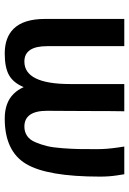

<svg xmlns="http://www.w3.org/2000/svg" viewBox="113 -651 545 811"><g transform="rotate(90 385.5 -245.5)"><path d="M599 -498H716Q717 -488 721 -466Q726 -434 726 -395Q726 -172 672 -82.5Q618 7 481 7Q414 7 377 -30Q359 -48 348 -73Q330 -30 298 -11.5Q266 7 206 7Q139 7 102 -30Q60 -72 60 -163V-498H175V-172Q175 -76 240 -76Q335 -76 335 -270V-498H450Q449 -448 449 -359Q449 -317 448.5 -250Q448 -183 448 -172Q448 -76 515 -76Q537 -76 554 -87.5Q571 -99 581 -123Q591 -147 597 -171.5Q603 -196 606 -236.5Q609 -277 609.5 -306.5Q610 -336 610 -383Q610 -422 604 -464Q600 -489 599 -498Z"/></g></svg>

Font: Amaranth
Style: Regular
Weight: 400
Designer: Gesine Todt
Foundry: Gesine Todt
Version: Version 1.000